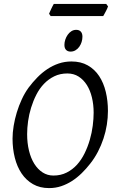

<svg xmlns="http://www.w3.org/2000/svg" viewBox="-20 -943 585 978"><path d="M457 -369.1Q457 -410.2 448.2 -446.5Q439.5 -482.9 422.4 -510Q405.3 -537.1 380.4 -553Q355.5 -568.8 323.2 -568.8Q286.1 -568.8 256.6 -554.4Q227.1 -540 204.1 -516.1Q181.2 -492.2 165 -460.4Q148.9 -428.7 138.4 -394.5Q127.9 -360.4 123 -325.4Q118.2 -290.5 118.2 -259.8Q118.2 -214.4 127.7 -175.5Q137.2 -136.7 154.8 -108.6Q172.4 -80.6 197 -64.7Q221.7 -48.8 252 -48.8Q289.6 -48.8 319.6 -64Q349.6 -79.1 372.3 -104.2Q395 -129.4 411.1 -162.4Q427.2 -195.3 437.5 -231Q447.8 -266.6 452.4 -302.5Q457 -338.4 457 -369.1ZM529.8 -377.9Q529.8 -343.3 524.2 -307.6Q518.6 -272 507.1 -237.3Q495.6 -202.6 478.8 -170.2Q461.9 -137.7 439.9 -109.9Q419.4 -83.5 396.2 -60.8Q373 -38.1 346.9 -21.2Q320.8 -4.4 291.7 5.4Q262.7 15.1 230 15.1Q183.1 15.1 148.2 -4.9Q113.3 -24.9 90.1 -59.3Q66.9 -93.8 55.4 -139.6Q43.9 -185.5 43.9 -236.8Q43.9 -267.6 49.6 -302Q55.2 -336.4 65.7 -370.8Q76.2 -405.3 91.3 -437.7Q106.4 -470.2 126 -497.1Q146.5 -524.4 170.2 -548.6Q193.8 -572.8 220.9 -590.8Q248 -608.9 278.8 -619.4Q309.6 -629.9 344.2 -629.9Q392.1 -629.9 427.2 -609.9Q462.4 -589.8 485.1 -555.4Q507.8 -521 518.8 -475.1Q529.8 -429.2 529.8 -377.9ZM399.9 -756.3Q399.9 -742.7 395.8 -729.2Q391.6 -715.8 383.8 -704.8Q376 -693.8 364.7 -687Q353.5 -680.2 339.8 -680.2Q324.7 -680.2 316.4 -689Q308.1 -697.8 308.1 -714.4Q308.1 -727.5 312.5 -741Q316.9 -754.4 324.7 -765.6Q332.5 -776.9 343.5 -783.9Q354.5 -791 368.2 -791Q383.3 -791 391.6 -782Q399.9 -772.9 399.9 -756.3ZM530.3 -910.6Q528.8 -905.3 525.6 -898.4Q522.5 -891.6 518.8 -884.8Q515.1 -877.9 511.7 -871.6Q508.3 -865.2 505.9 -861.3H237.8L230 -873Q231.9 -877.9 234.9 -884.5Q237.8 -891.1 241 -897.9Q244.1 -904.8 247.6 -911.4Q251 -918 253.9 -922.9H521Z"/></svg>

Font: Gentium Plus Eur
Style: Italic
Weight: 400
Italic angle: -8°
Designer: J. Victor Gaultney, Annie Olsen, Iska Routamaa, Becca Hirsbrunner
Foundry: SIL International
Version: Version 5.000